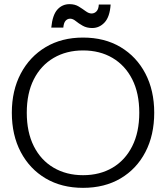

<svg xmlns="http://www.w3.org/2000/svg" viewBox="-20 -893 800 925"><path d="M380 12Q277 12 200 -33.5Q123 -79 80 -160.5Q37 -242 37 -350Q37 -457 80 -538.5Q123 -620 200 -666Q277 -712 380 -712Q484 -712 561 -666Q638 -620 680.5 -538.5Q723 -457 723 -350Q723 -242 680.5 -160.5Q638 -79 561 -33.5Q484 12 380 12ZM380 -49Q461 -49 522 -85Q583 -121 617 -188.5Q651 -256 651 -350Q651 -444 617 -511Q583 -578 522 -614Q461 -650 380 -650Q300 -650 238.5 -614Q177 -578 143 -511Q109 -444 109 -350Q109 -256 143 -188.5Q177 -121 238.5 -85Q300 -49 380 -49ZM424 -758Q398 -758 378.5 -769Q359 -780 345 -791.5Q331 -803 318 -803Q305 -803 296 -793Q287 -783 285 -760H227Q233 -821 256.5 -847Q280 -873 315 -873Q341 -873 359.5 -861.5Q378 -850 393 -839Q408 -828 421 -828Q435 -828 445 -838.5Q455 -849 456 -871H513Q509 -812 484 -785Q459 -758 424 -758Z"/></svg>

Font: Host Grotesk Light
Style: Regular
Weight: 300
Designer: Doukan Karapınar
Foundry: Element Type
Version: Version 1.003